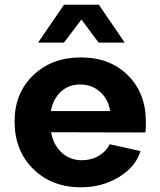

<svg xmlns="http://www.w3.org/2000/svg" viewBox="-20 -776 682 816"><path d="M328 -95Q368 -95 400 -114Q432 -133 446 -163L577 -134Q557 -67 485.5 -23.5Q414 20 324 20Q200 20 121 -58Q42 -136 42 -260Q42 -380 121 -456Q200 -532 324 -532Q447 -532 523.5 -456Q600 -380 600 -258Q600 -224 598 -213L197 -214Q207 -160 242 -127.5Q277 -95 328 -95ZM196 -304H448Q441 -353 406 -385Q371 -417 321 -417Q272 -417 239 -386.5Q206 -356 196 -304ZM252 -595H142L252 -756H400L510 -595H399L326 -693Z"/></svg>

Font: Metropolitano
Style: Bold
Weight: 700
Designer: Fonts by Alex Slobzheninov & Chris M. Simpson / Changes by Cristiano Sobral
Foundry: Fonts by Alex Slobzheninov & Chris M. Simpson / Changes by Cristiano Sobral
Version: Version 1.00;August 30, 2020;FontCreator 13.0.0.2681 64-bit